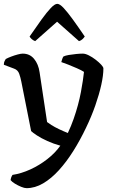

<svg xmlns="http://www.w3.org/2000/svg" viewBox="-27 -779 597 999"><path d="M111 200Q100 200 83 193Q66 186 50.5 176.5Q35 167 28 158Q30 147 32.5 141Q35 135 38 131Q84 124 131 102.5Q178 81 219 49Q260 17 287 -21Q251 -31 219 -45.5Q187 -60 165 -74.5Q143 -89 135 -97L84 -354Q80 -375 73 -395Q66 -415 46 -422L-7 -442Q-7 -454 -3 -461.5Q1 -469 3 -472Q14 -478 31 -484.5Q48 -491 65 -495.5Q82 -500 91 -500Q128 -500 150.5 -472.5Q173 -445 179 -403L218 -144Q224 -139 240.5 -128.5Q257 -118 280 -107Q303 -96 326 -87Q343 -123 356 -160Q369 -197 378.5 -232.5Q388 -268 394 -300Q400 -332 404 -359Q408 -386 410 -405Q396 -414 373 -424Q350 -434 327.5 -443Q305 -452 292 -456Q294 -464 297 -472.5Q300 -481 303 -485Q313 -490 331 -493Q349 -496 369 -498Q389 -500 404 -500Q417 -500 435 -491Q453 -482 470.5 -468.5Q488 -455 499.5 -442.5Q511 -430 511 -423Q511 -387 500 -337.5Q489 -288 469 -230.5Q449 -173 420 -113Q390 -50 354.5 6.5Q319 63 279.5 106.5Q240 150 197.5 175Q155 200 111 200ZM156 -565Q145 -569 137.5 -576Q130 -583 127 -589Q162 -640 189.5 -678Q217 -716 237.5 -737.5Q258 -759 271 -759Q284 -759 304.5 -737Q325 -715 352.5 -677Q380 -639 414 -589Q410 -583 402.5 -575.5Q395 -568 384 -565L270 -666Z"/></svg>

Font: Texturina Medium 12pt Medium
Style: Regular
Weight: 500
Version: Version 1.002